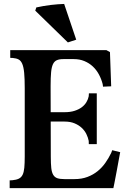

<svg xmlns="http://www.w3.org/2000/svg" viewBox="-20 -969 671 989"><path d="M241.7 -161.6Q241.7 -126 244.1 -103.5Q246.6 -81.1 254.2 -68.4Q261.7 -55.7 275.4 -51Q289.1 -46.4 312 -46.4H363.3Q400.9 -46.4 430.4 -57.6Q460 -68.8 482.9 -87.4Q505.9 -106 522.9 -130.4Q540 -154.8 552.7 -181.2L558.1 -195.3L599.1 -185.1Q597.7 -177.7 595 -163.3Q592.3 -148.9 589.1 -131.1Q585.9 -113.3 582.3 -94Q578.6 -74.7 575.2 -56.6Q571.8 -38.6 568.8 -23.4Q565.9 -8.3 564 0H29.8V-40L43 -40.5Q64.5 -42.5 77.1 -48.8Q89.8 -55.2 96.4 -68.6Q103 -82 105.2 -104.7Q107.4 -127.4 107.4 -162.1V-514.6Q107.4 -564 104.5 -594Q101.6 -624 94.5 -640.4Q87.4 -656.7 75.7 -662.8Q64 -668.9 45.9 -670.4L32.7 -670.9V-710.9H527.8L546.4 -700.7L552.7 -524.4L510.7 -522.5L508.8 -536.1Q502 -562.5 489.3 -585.9Q476.6 -609.4 458 -626.7Q439.5 -644 414.8 -654.3Q390.1 -664.6 359.9 -664.6H306.6Q285.6 -664.6 272.7 -658.9Q259.8 -653.3 252.7 -638.2Q245.6 -623 243.2 -596.2Q240.7 -569.3 240.7 -526.4ZM233.9 -391.1H313Q342.3 -391.1 364.3 -398.2Q386.2 -405.3 401.4 -416.7Q416.5 -428.2 425.3 -443.1Q434.1 -458 437 -473.1L438 -488.3H478.5V-226.6H437.5L437 -243.2Q433.6 -260.7 424.8 -278.6Q416 -296.4 400.9 -310.5Q385.7 -324.7 364 -333.7Q342.3 -342.8 313 -342.8H233.9ZM167 -930.7Q183.6 -934.6 202.6 -937.7Q221.7 -940.9 241 -943.4Q260.3 -945.8 278.3 -947Q296.4 -948.2 310.5 -948.7L372.6 -764.6L329.6 -750.5L161.6 -914.1Z"/></svg>

Font: Varendra
Style: Regular
Weight: 700
Designer: Jacob Thomas
Foundry: Bangla Type Foundry
Version: Version 1.008